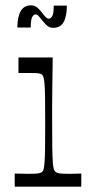

<svg xmlns="http://www.w3.org/2000/svg" viewBox="-20 -698 343 718"><path d="M35 0V-49Q50 -49 62 -48.5Q74 -48 84 -48Q112 -48 122 -49.5Q132 -51 137 -55Q141 -58 143 -65Q145 -72 146.5 -90Q148 -108 148.5 -143Q149 -178 149 -238Q149 -296 148.5 -331Q148 -366 146.5 -383.5Q145 -401 143 -408Q141 -415 137 -419Q132 -423 123 -424Q114 -425 89 -425Q80 -425 70.5 -425Q61 -425 49 -425V-483H177Q177 -466 176.5 -434Q176 -402 175.5 -365.5Q175 -329 175 -297Q175 -265 175 -246Q175 -184 175.5 -147Q176 -110 177.5 -91Q179 -72 181.5 -65Q184 -58 188 -55Q193 -51 202.5 -49.5Q212 -48 241 -48Q251 -48 261.5 -48.5Q272 -49 284 -49V0ZM179 -594Q164 -594 154 -604Q144 -614 136 -624Q130 -632 124.5 -638Q119 -644 113 -644Q106 -644 100.5 -634.5Q95 -625 95 -595H45Q45 -635 57.5 -656.5Q70 -678 96 -678Q111 -678 121.5 -668Q132 -658 140 -647Q145 -640 151 -634Q157 -628 162 -628Q169 -628 175 -637Q181 -646 181 -677H230Q230 -637 218 -615.5Q206 -594 179 -594Z"/></svg>

Font: Ojuju
Style: Regular
Weight: 400
Designer: Chisaokwu Joboson, Mirko Velimirovic
Foundry: Udi Foundry
Version: Version 1.000